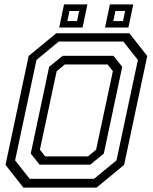

<svg xmlns="http://www.w3.org/2000/svg" viewBox="-20 -851 693 871"><path d="M86 0 5 -103 110 -597 235 -700H567L648 -597L543 -103L418 0ZM185 -141.5H379L416 -172L492 -528L468 -558.5H274L237 -528L161 -172ZM114.5 -40H407L508.5 -123.5L605.5 -579L539.5 -662.5H246.5L145.5 -579L48.5 -123.5ZM159.5 -104 119.5 -154.5 203 -548 264.5 -598H494.5L534.5 -548L451 -154.5L389.5 -104ZM456.5 -726 478.5 -831H584.5L562.5 -726ZM248.5 -726 270.5 -831H376.5L354.5 -726ZM285.5 -755.5H329.5L339 -801H295ZM494 -755.5H538L547.5 -801H503.5Z"/></svg>

Font: Tourney
Style: Italic
Weight: 400
Italic angle: -12°
Version: Version 1.015